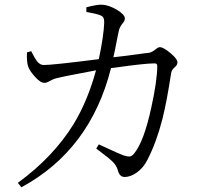

<svg xmlns="http://www.w3.org/2000/svg" viewBox="-20 -770 859 818"><path d="M71 28 56 9Q208 -102 294 -242Q353 -339 389 -470H387Q248 -444 222 -437Q208 -434 192 -425Q179 -417 169 -417Q152 -417 129 -443Q107 -467 100 -486.5Q93 -506 95 -547L113 -552Q114 -550 116 -546Q129 -520 137 -510Q150 -493 166 -493Q205 -493 401 -518Q422 -617 424 -674Q424 -688 420.5 -694.5Q417 -701 407 -705Q393 -711 354 -718Q350 -719 348 -719V-739Q394 -751 415 -750Q442 -749 477 -729Q512 -708 512 -691Q512 -681 502 -670Q488 -653 485 -633Q484 -627 481 -614Q470 -556 463 -526Q511 -531 589 -542Q607 -544 614 -545Q628 -547 643 -560Q654 -569 661 -569Q676 -569 706 -544Q736 -519 736 -504Q736 -493 724 -483Q711 -472 709 -458Q691 -339 672 -263Q646 -162 608 -89Q591 -55 563 -35Q536 -16 511 -16Q489 -16 482 -45Q476 -66 458 -83Q446 -95 411 -121Q397 -131 390 -137L401 -155Q406 -153 416 -148Q489 -114 506 -108Q525 -102 534 -103.5Q543 -105 553 -118Q593 -168 624 -309Q650 -427 650 -489Q650 -500 639 -500Q597 -500 471 -482Q459 -481 453 -480Q365 -131 71 28Z"/></svg>

Font: GenRyuMin TW R
Style: Regular
Weight: 400
Version: Version 1.501;PS 1;hotconv 16.6.51;makeotf.lib2.5.65220